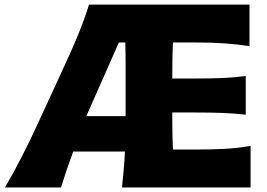

<svg xmlns="http://www.w3.org/2000/svg" viewBox="-20 -830 1182 850"><path d="M2 0Q39.6 -64 76.9 -137.2Q114.3 -210.4 143.6 -274.4L272.5 -554.2Q304.2 -623 329.3 -684.6Q354.5 -746.1 374 -809.6H1084.5V-625.5Q1033.2 -633.8 974.6 -637.9Q916 -642.1 837.4 -642.1H745.6Q744.1 -609.4 743.4 -575.9Q742.7 -542.5 742.7 -504.9V-482.4H840.3Q913.1 -482.4 965.8 -484.6Q1018.6 -486.8 1067.9 -493.7V-322.3Q1015.6 -328.1 963.1 -330.1Q910.6 -332 839.4 -332H742.7V-296.9Q742.7 -229 745.6 -168H851.6Q917.5 -168 976.1 -171.1Q1034.7 -174.3 1089.4 -184.1V0H520Q524.4 -41 527.8 -79.3Q531.2 -117.7 533.2 -159.2H304.2Q274.4 -79.6 250 0ZM536.1 -315.9V-538.6Q536.1 -593.8 534.7 -642.1H506.3L362.3 -315.9Z"/></svg>

Font: Pinar DS1 ExtraBold
Style: Regular
Weight: 800
Designer: Amin Abedi
Version: Version 3.000